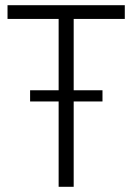

<svg xmlns="http://www.w3.org/2000/svg" viewBox="-20 -720 510 740"><path d="M461 -700V-647H235L264 -680V0H206V-680L233 -647H9V-700ZM375 -372V-329H96V-372Z"/></svg>

Font: Pathway Extreme 8pt Thin 12pt
Style: Regular
Weight: 100
Version: Version 1.001;gftools[0.9.26]